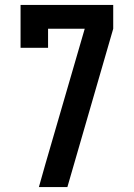

<svg xmlns="http://www.w3.org/2000/svg" viewBox="-20 -755 540 775"><path d="M137 0 163 -92 322 -639H174V-562H63V-735H437V-639L252 0Z"/></svg>

Font: Iosevka Gothic
Style: Bold
Weight: 700
Monospace: yes
Designer: Belleve Invis
Foundry: Belleve Invis
Version: Version 15.5.1; ttfautohint (v1.8.4)